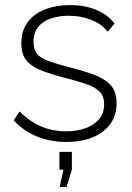

<svg xmlns="http://www.w3.org/2000/svg" viewBox="-20 -549 519 756"><path d="M242 10Q180 10 127 -11Q74 -32 34 -75L57 -110Q99 -69 143.5 -50.5Q188 -32 240 -32Q306 -32 348 -60Q390 -88 390 -138Q390 -172 370.5 -190Q351 -208 314.5 -220Q278 -232 226 -245Q173 -259 137 -274Q101 -289 82.5 -313Q64 -337 64 -378Q64 -429 89.5 -462.5Q115 -496 158.5 -512.5Q202 -529 255 -529Q316 -529 361.5 -509Q407 -489 431 -456L404 -424Q380 -455 339 -471Q298 -487 251 -487Q214 -487 182.5 -477Q151 -467 131.5 -444.5Q112 -422 112 -384Q112 -354 126 -337Q140 -320 169 -309.5Q198 -299 242 -287Q303 -272 347 -256Q391 -240 415 -214.5Q439 -189 439 -143Q439 -72 385 -31Q331 10 242 10ZM215 187 230 119H214V49H263V119L242 187Z"/></svg>

Font: Raleway Light
Style: Regular
Weight: 300
Designer: Matt McInerney, Pablo Impallari, Rodrigo Fuenzalida
Foundry: Matt McInerney, Pablo Impallari, Rodrigo Fuenzalida
Version: Version 4.026